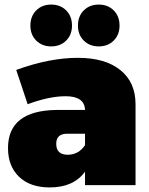

<svg xmlns="http://www.w3.org/2000/svg" viewBox="-20 -810 653 840"><path d="M113 -698Q113 -739 138.5 -764.5Q164 -790 204 -790Q244 -790 269.5 -764.5Q295 -739 295 -698Q295 -658 269.5 -632.5Q244 -607 204 -607Q164 -607 138.5 -632.5Q113 -658 113 -698ZM321 -698Q321 -739 346.5 -764.5Q372 -790 412 -790Q452 -790 477.5 -764.5Q503 -739 503 -698Q503 -658 477.5 -632.5Q452 -607 412 -607Q372 -607 346.5 -632.5Q321 -658 321 -698ZM321 -557Q440 -557 506.5 -503.5Q573 -450 573 -354V0H352V-59Q302 10 198 10Q112 10 63.5 -36.5Q15 -83 15 -162Q15 -326 227 -329H352Q350 -389 267 -389Q195 -389 101 -354L51 -504Q196 -557 321 -557ZM276 -133Q324 -133 352 -175V-225H274Q226 -225 226 -181Q226 -133 276 -133Z"/></svg>

Font: MontserratBlack
Style: Regular
Weight: 900
Designer: Julieta Ulanovsky
Foundry: Julieta Ulanovsky
Version: Version 4.000